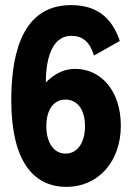

<svg xmlns="http://www.w3.org/2000/svg" viewBox="-20 -720 517 750"><path d="M240 10C362 10 452 -87 452 -229C452 -369 371 -451 274 -451C233 -451 196 -435 159 -398C159 -477 177 -580 259 -580C302 -580 331 -557 347 -503L448 -560C415 -657 353 -700 257 -700C49 -700 24 -472 24 -325C25 -91 110 10 240 10ZM236 -120C190 -120 161 -163 161 -227C161 -292 190 -331 236 -331C282 -331 312 -292 312 -227C312 -162 282 -120 236 -120Z"/></svg>

Font: Decalotype
Style: Bold
Weight: 700
Designer: Alfredo Marco Pradil
Foundry: Alfredo Marco Pradil
Version: Version 1.0